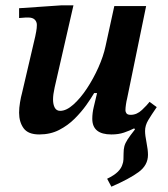

<svg xmlns="http://www.w3.org/2000/svg" viewBox="-20 -496 632 724"><path d="M400 208 384 178Q411 165 424.5 151.5Q438 138 442 123Q445 116 445.5 105Q446 94 446 82Q446 67 449 55.5Q452 44 461 30Q470 16 489 -8L486 -12Q468 -3 447.5 4Q427 11 400 11Q328 11 328 -48Q328 -70 333.5 -92.5Q339 -115 346 -145H335Q324 -126 305.5 -100Q287 -74 261.5 -48.5Q236 -23 203 -6Q170 11 128 11Q86 11 69 -12.5Q52 -36 52 -71Q52 -89 55.5 -110Q59 -131 63 -145L113 -359Q114 -364 116.5 -377Q119 -390 119 -402Q119 -414 111 -422Q103 -430 86 -430Q74 -430 65 -429Q56 -428 52 -428V-465L213 -476H257L186 -166Q180 -139 180 -121Q180 -102 186.5 -90Q193 -78 207 -78Q230 -78 256.5 -101.5Q283 -125 307.5 -162Q332 -199 351 -241.5Q370 -284 378 -322L411 -473H531L459 -123Q457 -116 455 -102.5Q453 -89 453 -80Q453 -74 457 -68.5Q461 -63 473 -63Q496 -63 515.5 -81.5Q535 -100 544 -112L571 -92Q551 -63 539 -43Q527 -23 527 -2Q527 14 532.5 41.5Q538 69 538 88Q538 127 502.5 153Q467 179 400 208Z"/></svg>

Font: STIX Two Text SemiBold
Style: Italic
Weight: 600
Italic angle: -12°
Designer: Ross Mills, John Hudson & Paul Hanslow, Tiro Typeworks Ltd; with prior portions MicroPress Inc. and Coen Hoffman, Elsevi
Foundry: Tiro Typeworks Ltd
Version: Version 2.13 b171